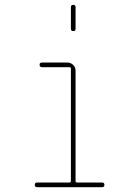

<svg xmlns="http://www.w3.org/2000/svg" viewBox="-20 -780 540 800"><path d="M134.8 0Q125 0 125 -9.8Q125 -19.5 134.8 -19.5H269.5Q274.4 -19.5 275.4 -25.4V-495.1Q275.4 -500 269.5 -500H155.3Q145.5 -500 145 -509.8Q144.5 -519.5 155.3 -519.5H259.8Q274.4 -519.5 284.7 -509.8Q294.9 -500 294.9 -485.4V-25.4Q294.9 -20.5 299.8 -19.5H405.3Q415 -19.5 415 -9.8Q415 0 405.3 0ZM275.4 -660.2V-750Q275.4 -759.8 285.2 -759.8Q294.9 -759.8 294.9 -750V-660.2Q294.9 -650.4 285.2 -650.4Q275.4 -650.4 275.4 -660.2Z"/></svg>

Font: Rounded-X Mgen+ 2m thin
Style: Regular
Weight: 100
Designer: [Source Han Sans]
Ryoko NISHIZUKA  (kana & ideographs); Paul D. Hunt (Latin, Greek & Cyrillic); Wenlong ZHANG  (bopomofo
Version: Version 1.059.20150602